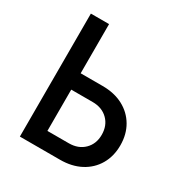

<svg xmlns="http://www.w3.org/2000/svg" viewBox="-170 -858 939 987"><g transform="rotate(30 300.0 -365.0)"><path d="M86 0V-730H194V-438H324Q394 -438 446 -410.5Q498 -383 527 -333.5Q556 -284 556 -219Q556 -154 527 -104.5Q498 -55 446 -27.5Q394 0 324 0ZM194 -96H321Q377 -96 411.5 -130Q446 -164 446 -218Q446 -273 411.5 -307Q377 -341 321 -341H194Z"/></g></svg>

Font: JetBrains Mono SemiBold
Style: Regular
Weight: 472
Monospace: yes
Designer: Philipp Nurullin, Konstantin Bulenkov
Foundry: JetBrains
Version: Version 2.305; ttfautohint (v1.8.4.7-5d5b)